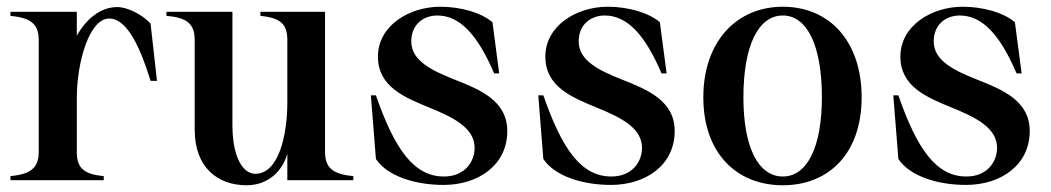

<svg xmlns="http://www.w3.org/2000/svg" viewBox="-20 -535 3119 570"><path d="M208 -84V-243C208 -353 246 -480 304 -480C359 -480 398 -389 427 -295H446L427 -465C401 -493 358 -514 328 -514C279 -514 237 -480 208 -429V-500H11V-488C69 -482 95 -466 95 -416V-84C95 -34 68 -18 11 -12V0H288V-12C231 -18 208 -34 208 -84Z M712 15C783 15 822 -36 833 -79V0H1029V-12C971 -18 945 -34 945 -84V-500H753V-488C810 -482 833 -466 833 -416V-231C833 -133 807 -19 738 -19C704 -19 670 -62 670 -165V-500H474V-488C533 -483 558 -466 558 -416V-150C558 -37 627 15 712 15Z M1297 14C1399 14 1486 -44 1486 -146C1486 -236 1405 -269 1329 -299C1261 -326 1201 -355 1201 -412C1201 -464 1239 -489 1278 -489C1344 -489 1397 -434 1447 -317H1462L1442 -469C1408 -498 1347 -515 1287 -515C1195 -515 1102 -459 1102 -367C1102 -278 1180 -246 1256 -215C1327 -186 1389 -155 1389 -96C1389 -55 1360 -11 1298 -11C1209 -11 1152 -91 1096 -252H1081L1096 -63C1131 -11 1214 14 1297 14Z M1794 14C1896 14 1983 -44 1983 -146C1983 -236 1902 -269 1826 -299C1758 -326 1698 -355 1698 -412C1698 -464 1736 -489 1775 -489C1841 -489 1894 -434 1944 -317H1959L1939 -469C1905 -498 1844 -515 1784 -515C1692 -515 1599 -459 1599 -367C1599 -278 1677 -246 1753 -215C1824 -186 1886 -155 1886 -96C1886 -55 1857 -11 1795 -11C1706 -11 1649 -91 1593 -252H1578L1593 -63C1628 -11 1711 14 1794 14Z M2304 15C2441 15 2538 -80 2538 -246C2538 -412 2443 -515 2304 -515C2167 -515 2068 -412 2068 -246C2068 -80 2167 15 2304 15ZM2304 -11C2231 -11 2187 -98 2187 -246C2187 -399 2231 -489 2304 -489C2376 -489 2420 -400 2420 -246C2420 -98 2376 -11 2304 -11Z M2848 14C2950 14 3037 -44 3037 -146C3037 -236 2956 -269 2880 -299C2812 -326 2752 -355 2752 -412C2752 -464 2790 -489 2829 -489C2895 -489 2948 -434 2998 -317H3013L2993 -469C2959 -498 2898 -515 2838 -515C2746 -515 2653 -459 2653 -367C2653 -278 2731 -246 2807 -215C2878 -186 2940 -155 2940 -96C2940 -55 2911 -11 2849 -11C2760 -11 2703 -91 2647 -252H2632L2647 -63C2682 -11 2765 14 2848 14Z"/></svg>

Font: Sprat Condensed Medium
Style: Regular
Weight: 500
Width: 3
Designer: Ethan Nakache
Foundry: Collletttivo
Version: Version 2.000;Glyphs 3.2 (3217)